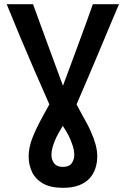

<svg xmlns="http://www.w3.org/2000/svg" viewBox="-20 -713 600 918"><path d="M281 185Q221 185 185 164Q149 143 133 109Q117 75 117 35Q117 -7 134.5 -52.5Q152 -98 183 -154L216 -214Q181 -293 146 -373.5Q111 -454 77.5 -534Q44 -614 12 -693H138Q155 -646 172 -599.5Q189 -553 206.5 -505.5Q224 -458 242.5 -407.5Q261 -357 281 -303Q300 -353 319 -405Q338 -457 357 -508Q376 -559 393 -606Q410 -653 424 -693H549Q527 -642 503 -584.5Q479 -527 453 -465Q427 -403 400 -339.5Q373 -276 346 -214L377 -156Q398 -121 413 -87.5Q428 -54 436.5 -24Q445 6 445 35Q445 65 436 92Q427 119 408 140Q389 161 357.5 173Q326 185 281 185ZM281 85Q310 85 322.5 68Q335 51 335 27Q335 8 328 -15Q321 -38 309 -62.5Q297 -87 280 -111Q270 -94 260 -76.5Q250 -59 242.5 -41Q235 -23 230.5 -5.5Q226 12 226 27Q226 51 239 68Q252 85 281 85Z"/></svg>

Font: Ubuntu Sans Mono SemiBold
Style: Regular
Weight: 600
Monospace: yes
Designer: Dalton Maag Ltd
Foundry: Dalton Maag Ltd
Version: Version 1.006